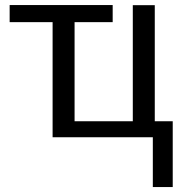

<svg xmlns="http://www.w3.org/2000/svg" viewBox="-20 -549 731 768"><path d="M18.6 -528.8H430.7V-460.4H278.3V-64H511.2V-528.3H599.1V-64H670.9V199.2H591.3V0H190.4V-460.4H18.6Z"/></svg>

Font: Arial
Style: Regular
Weight: 400
Designer: Steve Matteson
Foundry: Ascender Corporation
Version: Version 2.00.3